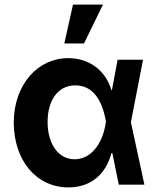

<svg xmlns="http://www.w3.org/2000/svg" viewBox="-20 -807 692 839"><path d="M278 12C376 12 442 -44 467 -138H471L499 0H611L552 -273L605 -546H494L469 -413H467C441 -501 368 -553 278 -553C146 -553 41 -439 40 -272C41 -104 139 11 278 12ZM188 -274C188 -367 232 -434 309 -434C384 -434 425 -373 442 -281L443 -275L441 -263C425 -171 373 -111 306 -111C235 -111 188 -178 188 -274ZM261 -617H347L430 -787H299Z"/></svg>

Font: Wafeq
Style: Bold
Weight: 700
Designer: Rasmus Andersson & Azza Alameddine
Foundry: Google & TypeTogether
Version: Version 3.000;FEAKit 1.0